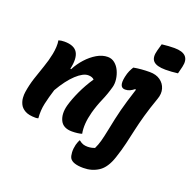

<svg xmlns="http://www.w3.org/2000/svg" viewBox="-163 -923 1300 1301"><g transform="rotate(20 487.0 -272.5)"><path d="M786 -754Q808 -757 832.5 -758.5Q857 -760 876 -760Q994 -760 970 -659L957 -607Q935 -604 911.5 -602.5Q888 -601 868 -601Q804 -601 780.5 -625.5Q757 -650 772 -704ZM775 -550Q821 -550 851 -528.5Q881 -507 891 -472.5Q901 -438 886 -397Q858 -318 841 -257.5Q824 -197 812.5 -145Q801 -93 789 -41.5Q777 10 757 70Q730 152 682 183.5Q634 215 573 215Q495 215 475 182Q467 168 465.5 141.5Q464 115 471 86Q474 75 477.5 66Q481 57 485 48H489Q505 61 519 65.5Q533 70 550 70Q563 70 576.5 67.5Q590 65 602 60Q616 31 624.5 0Q633 -31 645 -90Q654 -134 661.5 -169.5Q669 -205 678 -239Q687 -273 698.5 -312.5Q710 -352 727 -404L722 -408Q706 -395 690.5 -388Q675 -381 657 -381Q610 -381 627 -461Q633 -489 641 -506.5Q649 -524 659 -540Q685 -545 714.5 -547.5Q744 -550 775 -550ZM172 3Q163 6 152 6Q103 6 76.5 -9Q50 -24 39 -46.5Q28 -69 26.5 -92.5Q25 -116 28 -134Q36 -187 52.5 -238Q69 -289 87 -339.5Q105 -390 115 -441Q120 -466 121.5 -492.5Q123 -519 119 -540Q137 -546 161 -546Q232 -546 255.5 -506.5Q279 -467 261 -387L267 -386Q289 -429 322.5 -466Q356 -503 395 -526Q434 -549 473 -549Q502 -549 524 -531Q546 -513 559 -485Q572 -457 576 -426Q580 -395 573 -369Q558 -314 535.5 -262.5Q513 -211 498 -156Q474 -66 487 0Q475 4 455.5 6.5Q436 9 416 9Q352 9 330.5 -36Q309 -81 326 -145Q340 -195 367.5 -254.5Q395 -314 434 -372Q419 -387 391 -387Q354 -387 305 -341.5Q256 -296 208 -213Q190 -156 178.5 -104.5Q167 -53 172 3Z"/></g></svg>

Font: Recursive Sn Csl St XBd
Style: Italic
Weight: 800
Italic angle: -15°
Version: Version 1.079;hotconv 1.0.112;makeotfexe 2.5.65598; ttfautoh